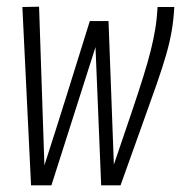

<svg xmlns="http://www.w3.org/2000/svg" viewBox="-20 -555 542 575"><path d="M341 0H283L266 -414Q233 -311 200 -207Q167 -103 134 0H73L47 -534L97 -535L113 -60Q148 -168 181.5 -275.5Q215 -383 249 -492H305L321 -62Q352 -153 373.5 -216.5Q395 -280 409 -325Q423 -370 431.5 -404Q440 -438 445 -468.5Q450 -499 452 -534H502Q500 -497 494.5 -464Q489 -431 478 -392.5Q467 -354 449 -302.5Q431 -251 404.5 -177.5Q378 -104 341 0Z"/></svg>

Font: Georama Condensed Light
Style: Italic
Weight: 300
Width: 3
Italic angle: -9°
Designer: Jean-Baptiste Levee
Foundry: Production Type
Version: Version 1.000